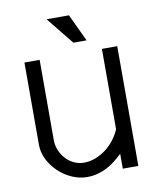

<svg xmlns="http://www.w3.org/2000/svg" viewBox="-76 -704 628 771"><g transform="rotate(-10 238.0 -318.0)"><path d="M310.1 -532.7H256.3L166.5 -644H257.8ZM427.2 0H363.8V-60.5Q347.7 -45.4 331.3 -32.7Q314.9 -20 297.1 -11Q279.3 -2 259.5 3.2Q239.7 8.3 216.8 8.3Q186 8.3 155.8 -5.1Q125.5 -18.6 101.8 -41Q78.1 -63.5 63.5 -92.5Q48.8 -121.6 48.8 -152.8V-488.3H110.8V-160.6Q110.8 -139.6 118.9 -119.9Q127 -100.1 140.9 -84.7Q154.8 -69.3 173.8 -60.1Q192.9 -50.8 215.3 -50.8Q239.7 -50.8 262.7 -59.8Q285.6 -68.8 305.2 -83.7Q324.7 -98.6 340.1 -118.7Q355.5 -138.7 364.7 -160.6V-488.3H427.2Z"/></g></svg>

Font: SengPathom
Style: Regular
Weight: 400
Designer: John M. Durdin
Foundry: Lao Script for Windows
Version: Version 1.300